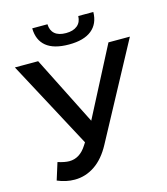

<svg xmlns="http://www.w3.org/2000/svg" viewBox="-130 -992 966 1108"><g transform="rotate(-15 353.0 -438.5)"><path d="M699 -700 395 -135Q355 -60 299.5 -22.5Q244 15 179 15Q127 15 76 -7L108 -109Q149 -96 176 -96Q239 -96 280 -161L291 -178L12 -700H151L358 -289L571 -700ZM167 -892H258Q259 -855 282 -835Q305 -815 349 -815Q392 -815 416.5 -835Q441 -855 442 -892H532Q531 -822 484.5 -784.5Q438 -747 349 -747Q259 -747 213.5 -784Q168 -821 167 -892Z"/></g></svg>

Font: CMG Sans SemiBold
Style: Regular
Weight: 600
Designer: Julieta Ulanovsky
Foundry: Julieta Ulanovsky
Version: Version 7.200